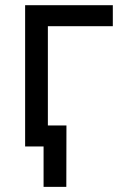

<svg xmlns="http://www.w3.org/2000/svg" viewBox="-20 -566 476 742"><path d="M416 -545.9V-464.8H165V0H77.1V-545.9ZM148.4 156.2V0H111.8V-81.1H236.8L236.3 156.2Z"/></svg>

Font: Inter Variable
Style: Regular
Weight: 400
Designer: Rasmus Andersson
Foundry: rsms
Version: Version 4.001;git-9221beed3